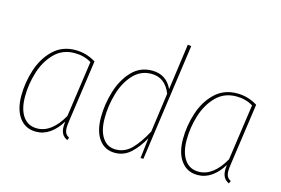

<svg xmlns="http://www.w3.org/2000/svg" viewBox="-95 -943 1702 1161"><g transform="rotate(15 755.5 -363.0)"><path d="M432 -492 378 -112Q373 -79 373 -62Q373 -41 380 -28Q387 -15 403 -7L396 10Q374 0 363.5 -18Q353 -36 353 -66Q353 -75 355 -95Q326 -46 286 -18Q246 10 199 10Q133 10 95.5 -40.5Q58 -91 58 -178Q58 -260 84 -341Q110 -422 165.5 -475.5Q221 -529 304 -529Q373 -529 432 -492ZM81 -179Q81 -100 112 -55.5Q143 -11 200 -11Q291 -11 359 -131L409 -482Q363 -510 304 -510Q228 -510 178 -459Q128 -408 104.5 -332Q81 -256 81 -179Z M973 -733 870 0H852L867 -128Q833 -66 791 -28Q749 10 693 10Q630 10 593.5 -39.5Q557 -89 557 -177Q557 -257 581.5 -338.5Q606 -420 657 -474.5Q708 -529 784 -529Q873 -529 911 -447L951 -736ZM580 -178Q580 -99 610 -55Q640 -11 693 -11Q748 -11 789.5 -52Q831 -93 873 -171L907 -417Q871 -509 785 -509Q717 -509 670.5 -458Q624 -407 602 -330.5Q580 -254 580 -178Z M1444 -492 1390 -112Q1385 -79 1385 -62Q1385 -41 1392 -28Q1399 -15 1415 -7L1408 10Q1386 0 1375.5 -18Q1365 -36 1365 -66Q1365 -75 1367 -95Q1338 -46 1298 -18Q1258 10 1211 10Q1145 10 1107.5 -40.5Q1070 -91 1070 -178Q1070 -260 1096 -341Q1122 -422 1177.5 -475.5Q1233 -529 1316 -529Q1385 -529 1444 -492ZM1093 -179Q1093 -100 1124 -55.5Q1155 -11 1212 -11Q1303 -11 1371 -131L1421 -482Q1375 -510 1316 -510Q1240 -510 1190 -459Q1140 -408 1116.5 -332Q1093 -256 1093 -179Z"/></g></svg>

Font: Fira Sans Condensed Thin
Style: Italic
Weight: 250
Width: 3
Italic angle: -8°
Designer: Carrois Corporate & Edenspiekermann AG
Foundry: Carrois Corporate GbR & Edenspiekermann AG
Version: Version 4.203